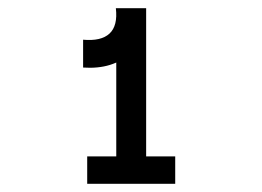

<svg xmlns="http://www.w3.org/2000/svg" viewBox="-20 -870 640 469"><path d="M183 -705V-773Q227 -769 247.5 -788Q268 -807 263 -850H336Q341 -781 298.5 -740.5Q256 -700 183 -705ZM193 -421V-488H408V-421ZM264 -434V-850H337V-434Z"/></svg>

Font: Victor Mono Thin Medium
Style: Regular
Weight: 500
Monospace: yes
Version: Version 1.561;gftools[0.9.30]